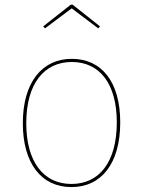

<svg xmlns="http://www.w3.org/2000/svg" viewBox="-20 -775 600 805"><path d="M168.7 -656.1 280.6 -740 391.7 -656.1 399.3 -664.4 284.6 -755.3H276.6L161.1 -664.4ZM281 -528.3C157.4 -528.3 75.7 -431 75.7 -258.4C75.7 -91 152.9 9.4 279.4 9.4C404.6 9.4 484.1 -89 484.1 -262C484.1 -432 406 -528.3 281 -528.3ZM281 -515.1C398.1 -515.1 469.7 -423.7 469.7 -262C469.7 -95.6 396.3 -3.7 279.4 -3.7C161.6 -3.7 90.1 -97.6 90.1 -258.4C90.1 -425.3 165.7 -515.1 281 -515.1Z"/></svg>

Font: Fira Sans Hair
Style: Regular
Weight: 100
Designer: bBox Type GmbH & Carrois Corporate GbR & Edenspiekermann AG
Foundry: bBox Type GmbH & Carrois Corporate GbR & Edenspiekermann AG
Version: Version 4.300;PS 004.300;hotconv 1.0.88;makeotf.lib2.5.64775